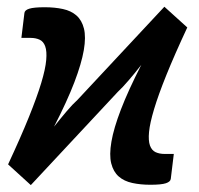

<svg xmlns="http://www.w3.org/2000/svg" viewBox="-20 -541 592 570"><path d="M536 -459.5Q498 -378 474 -318.5Q450 -259 437.5 -217.2Q425 -175.5 422.5 -149.5Q420 -123.5 425.2 -109Q430.5 -94.5 442 -89.2Q453.5 -84 468.5 -84H496L487 -10Q486 -1.5 472.5 3Q459 7.5 426.5 7.5Q397 7.5 372.8 2.2Q348.5 -3 332.5 -17Q316.5 -31 310.2 -56Q304 -81 310.8 -120.5Q317.5 -160 339 -216Q360.5 -272 399.5 -348.5Q380.5 -324 362.2 -302.8Q344 -281.5 329.5 -268L71.5 8.5L4 -53Q42 -134.5 66 -194Q90 -253.5 102.5 -295Q115 -336.5 117.2 -362.8Q119.5 -389 114.2 -403.5Q109 -418 97.5 -423.2Q86 -428.5 71 -428.5H43.5L52.5 -502.5Q53.5 -511 67 -515.2Q80.5 -519.5 113 -519.5Q142.5 -519.5 166.8 -514.2Q191 -509 207 -495Q223 -481 229.2 -456.2Q235.5 -431.5 228.8 -392Q222 -352.5 200.8 -296.8Q179.5 -241 140.5 -165Q159.5 -189 177.5 -210.2Q195.5 -231.5 210 -244.5L468 -521Z"/></svg>

Font: Lato 2
Style: Bold Italic
Weight: 700
Italic angle: -7°
Designer: Lukasz Dziedzic with Adam Twardoch and Botio Nikoltchev
Foundry: tyPoland Lukasz Dziedzic
Version: Version 2.015; 2015-08-06; http://www.latofonts.com/